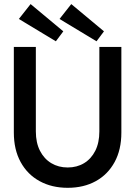

<svg xmlns="http://www.w3.org/2000/svg" viewBox="-20 -884 666 916"><path d="M454 -660H559V-251.5Q559 -170 526.8 -110.8Q494.5 -51.5 437 -19.8Q379.5 12 303 12Q227 12 169 -19.8Q111 -51.5 78.5 -110.8Q46 -170 46 -251.5V-660H151V-257Q151 -203 170.8 -164.5Q190.5 -126 224.8 -105.5Q259 -85 303 -85Q347 -85 381 -105.5Q415 -126 434.5 -164.5Q454 -203 454 -257ZM440.5 -687 264 -793.5 320 -864.5 476 -734.5ZM246.5 -687 70 -793.5 126 -864.5 282 -734.5Z"/></svg>

Font: League Spartan Medium
Style: Regular
Weight: 500
Foundry: The League of Moveable Type
Version: Version 2.002